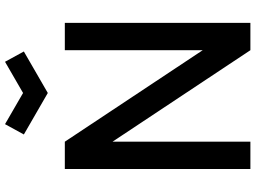

<svg xmlns="http://www.w3.org/2000/svg" viewBox="-148 -884 1032 776"><g transform="rotate(-90 368.0 -496.0)"><path d="M254.2 -991.7 380.2 -918.8 506.3 -991.7 547.9 -915.6 380.2 -818.8 212.5 -915.6ZM183.3 -750H72.9V0H183.3V-557.3L553.1 0H663.5V-750H553.1V-192.7Z"/></g></svg>

Font: Manrope Semibold
Style: Regular
Weight: 600
Width: 4
Designer: Michael Sharanda
Foundry: Michael Sharanda
Version: Version 2.000;PS 002.000;hotconv 1.0.88;makeotf.lib2.5.64775